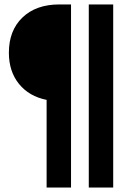

<svg xmlns="http://www.w3.org/2000/svg" viewBox="-20 -695 590 865"><path d="M190 150V-245Q110.8 -260.8 65.4 -317.1Q20 -373.3 20 -457.5Q20 -557.5 81.2 -616.2Q142.5 -675 247.5 -675H300V150ZM380 150V-675H490V150Z"/></svg>

Font: Funnel Display Light ExtraBold
Style: Regular
Weight: 800
Version: Version 1.000